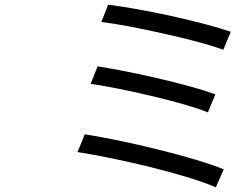

<svg xmlns="http://www.w3.org/2000/svg" viewBox="-20 -777 1040 822"><path d="M707 -710Q878 -672 968 -641L936 -564Q848 -596 681 -633Q517 -670 414 -683L443 -757Q558 -742 707 -710ZM655 -442Q818 -404 902 -373L870 -296Q790 -328 629 -366Q473 -403 368 -418L398 -493Q516 -474 655 -442ZM652 -138Q839 -92 938 -52L904 25Q815 -14 619 -63Q450 -104 312 -126L343 -202Q482 -180 652 -138Z"/></svg>

Font: Source Han Sans Regular
Style: Regular
Weight: 400
Designer: Ryoko NISHIZUKA  (kana & ideographs); Paul D. Hunt (Latin, Greek & Cyrillic); Wenlong ZHANG  (bopomofo); Sandoll Communi
Foundry: Adobe Systems Incorporated
Version: Version 1.00 January 18, 2024, initial release